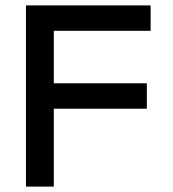

<svg xmlns="http://www.w3.org/2000/svg" viewBox="-20 -690 640 710"><path d="M76 0H179V-288H523V-382H179V-576H537V-670H76Z"/></svg>

Font: LT Wave Mono Medium
Style: Regular
Weight: 500
Designer: Daniel Lyons
Version: Version 2.5 (Glyphs App)